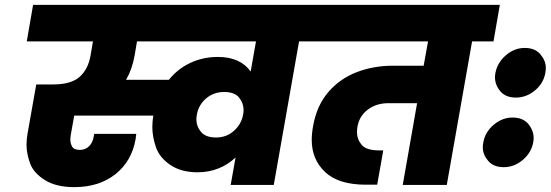

<svg xmlns="http://www.w3.org/2000/svg" viewBox="-20 -760 2263 789"><path d="M1295 -590H1209L1105 0H928L948 -113Q918 -84 878 -68Q838 -52 792 -52Q724 -52 679.5 -82.5Q635 -113 620.5 -156Q606 -199 606 -238Q606 -261 610 -285H285L270 -201Q269 -193 269 -186Q269 -171 276.5 -157.5Q284 -144 308 -144Q331 -144 346 -159Q361 -174 365 -198L367 -210H540Q539 -200 537 -187Q521 -97 454 -44Q387 9 285 9Q211 9 164.5 -20Q118 -49 103.5 -89Q89 -129 89 -165Q89 -186 93 -210L129 -413H198Q272 -413 307 -444Q342 -475 352 -531L362 -590H90L116 -740H1321ZM533 -531Q523 -475 498 -432H674Q710 -477 762 -501.5Q814 -526 876 -526Q922 -526 956 -510.5Q990 -495 1010 -466L1032 -590H543ZM868 -195Q911 -195 941.5 -222.5Q972 -250 979 -289Q981 -299 981 -308Q981 -336 962.5 -359Q944 -382 901 -382Q858 -382 827 -355.5Q796 -329 789 -289Q787 -279 787 -270Q787 -241 806 -218Q825 -195 868 -195Z M2008 -590H1920L1816 0H1635L1694 -336H1576Q1527 -336 1492 -310Q1457 -284 1449 -240Q1447 -228 1447 -217Q1447 -188 1466 -165Q1485 -142 1538 -142H1555L1530 -1H1484Q1371 -1 1316 -53Q1261 -105 1261 -185Q1261 -212 1267 -244Q1282 -327 1329.5 -382Q1377 -437 1446 -463.5Q1515 -490 1595 -490H1721L1739 -590H1267L1293 -740H2034Z M2221 -461Q2214 -418 2178.5 -388.5Q2143 -359 2100 -359Q2058 -359 2036 -385Q2014 -411 2014 -443Q2014 -451 2016 -461Q2024 -503 2059 -533Q2094 -563 2136 -563Q2179 -563 2201 -536.5Q2223 -510 2223 -481Q2223 -471 2221 -461ZM2171 -174Q2163 -132 2128 -102.5Q2093 -73 2050 -73Q2008 -73 1986 -99Q1964 -125 1964 -154Q1964 -164 1966 -174Q1973 -217 2008.5 -247Q2044 -277 2086 -277Q2129 -277 2151 -250.5Q2173 -224 2173 -192Q2173 -184 2171 -174Z"/></svg>

Font: Fz Poppins ExtBd
Style: Italic
Weight: 800
Italic angle: -10°
Designer: Ninad Kale (Devanagari), Jonny Pinhorn (Latin)
Foundry: Indian Type Foundry
Version: Vit hóa bi Vntype.Com & FontZin.Com